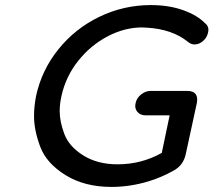

<svg xmlns="http://www.w3.org/2000/svg" viewBox="-20 -728 841 756"><path d="M712 -124Q703 -77 663 -56Q619 -31 568 -15Q494 8 419 8Q313 8 238 -38.5Q163 -85 138.5 -150Q114 -215 114 -271Q114 -309 122 -350Q144 -452 210 -534Q276 -616 371.5 -662Q467 -708 574 -708Q645 -708 701 -688Q757 -668 788 -636Q805 -623 799 -599Q795 -580 779.5 -566.5Q764 -553 746 -553Q732 -553 719 -564Q658 -613 559 -619Q550 -620 540 -620Q471 -620 404 -585Q337 -550 288 -488.5Q239 -427 222 -350Q215 -319 215 -290Q215 -249 233.5 -200Q252 -151 308 -116Q364 -81 443 -81Q537 -81 617 -126L648 -274H552Q532 -274 520.5 -288Q509 -302 514 -322Q518 -342 535.5 -356Q553 -370 573 -370H717Q764 -370 755 -322Z"/></svg>

Font: Sepalumica Med
Style: Italic
Weight: 500
Italic angle: -12°
Designer: Julieta Ulanovsky
Foundry: Julieta Ulanovsky
Version: Version 7.200